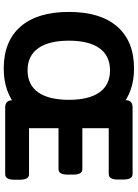

<svg xmlns="http://www.w3.org/2000/svg" viewBox="129 -878 756 1055"><g transform="rotate(90 507.5 -350.0)"><path d="M356 8Q206 8 125.5 -84.5Q45 -177 45 -350Q45 -523 125.5 -615.5Q206 -708 356 -708Q481 -708 564 -637L530 -587V-662Q530 -700 570 -700H936Q966 -700 966 -650V-619Q966 -569 936 -569H684V-424H909Q939 -424 939 -374V-343Q939 -293 909 -293H684V-131H937Q967 -131 967 -81V-50Q967 0 937 0H570Q530 0 530 -41V-116L564 -62Q482 8 356 8ZM366 -123Q446 -123 487 -181.5Q528 -240 528 -350Q528 -460 487 -518Q446 -576 366 -576Q286 -576 244.5 -518Q203 -460 203 -350Q203 -240 244.5 -181.5Q286 -123 366 -123Z"/></g></svg>

Font: Asap
Style: Regular
Weight: 400
Designer: Pablo Cosgaya
Foundry: Omnibus-Type
Version: Version 3.001